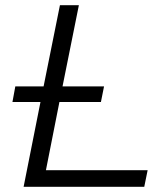

<svg xmlns="http://www.w3.org/2000/svg" viewBox="-20 -720 638 740"><path d="M71 0 136 -327H28L39 -387H148L211 -700H284L221 -387H381L369 -327H209L157 -64H549L536 0Z"/></svg>

Font: Montserrat
Style: Italic
Weight: 400
Italic angle: -11.3°
Designer: Julieta Ulanovsky
Foundry: Julieta Ulanovsky
Version: Version 9.000; ttfautohint (v1.8.4.7-5d5b)